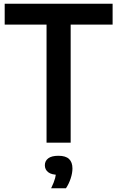

<svg xmlns="http://www.w3.org/2000/svg" viewBox="-20 -760 625 1023"><path d="M228 0V-629H5V-740H580V-629H356.5V0ZM252.5 243Q268 211 273.8 188.8Q279.5 166.5 279.5 143L303 171.5H292.5Q254.5 171.5 236.8 157.5Q219 143.5 219 120.5Q219 97.5 236.8 83.8Q254.5 70 291.5 70Q330 70 348 87.2Q366 104.5 366 137.5Q366 162 356.5 191Q347 220 331.5 243Z"/></svg>

Font: Encode Sans SC SemiCondensed SemiBold
Style: Regular
Weight: 600
Width: 4
Designer: Multiple Designers
Foundry: Impallari Type
Version: Version 3.002